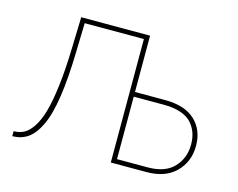

<svg xmlns="http://www.w3.org/2000/svg" viewBox="-78 -635 931 751"><g transform="rotate(15 387.0 -259.5)"><path d="M24.9 0V-20Q48.3 -20 66.9 -30Q85.4 -40 102.3 -65.4Q119.1 -90.8 130.9 -131.8Q142.6 -172.9 150.6 -237.5Q158.7 -302.2 161.1 -388.2L165 -519H443.8V-291H565.9Q645.5 -291 687.3 -252.2Q729 -213.4 729 -148.9Q729 -85 686.8 -42.5Q644.5 0 567.9 0H423.8V-500H184.1L181.2 -388.2Q178.7 -276.9 167.2 -200.4Q155.8 -124 135 -80.6Q114.3 -37.1 87.6 -18.6Q61 0 24.9 0ZM443.8 -19H567.9Q638.7 -19 673.8 -56.6Q709 -94.2 709 -148.9Q709 -174.3 701.9 -195.3Q694.8 -216.3 679.2 -234.1Q663.6 -252 634.8 -262Q606 -272 565.9 -272H443.8Z"/></g></svg>

Font: Rawline Thin
Style: Regular
Weight: 250
Designer: Matt McInerney, Pablo Impallari, Rodrigo Fuenzalida
Foundry: Matt McInerney, Pablo Impallari, Rodrigo Fuenzalida
Version: Version 4.020;PS 004.020;hotconv 1.0.88;makeotf.lib2.5.64775